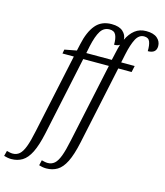

<svg xmlns="http://www.w3.org/2000/svg" viewBox="-269 -877 1051 1223"><g transform="rotate(15 256.5 -265.0)"><path d="M-79 240Q-91 240 -104.5 237.5Q-118 235 -127 232L-118 197Q-111 199 -100 201.5Q-89 204 -79 204Q-53 204 -34.5 188Q-16 172 -1.5 133.5Q13 95 27 27L138 -494H63L68 -521L147 -536L157 -581Q175 -665 213 -710.5Q251 -756 318 -756Q368 -756 393 -733.5Q418 -711 418 -680Q438 -722 468.5 -746Q499 -770 543 -770Q591 -770 615.5 -749Q640 -728 640 -697Q640 -649 584 -649Q585 -688 576 -711Q567 -734 538 -734Q504 -734 484.5 -696.5Q465 -659 451 -593L439 -536H528L519 -494H431L321 24Q303 108 279.5 155Q256 202 224.5 221Q193 240 152 240Q139 240 125.5 237.5Q112 235 104 232L112 197Q119 199 130.5 201.5Q142 204 152 204Q178 204 196.5 188Q215 172 229.5 133.5Q244 95 258 27L369 -494H200L90 24Q72 108 48.5 155Q25 202 -6.5 221Q-38 240 -79 240ZM209 -536H377L389 -589Q395 -618 403 -643Q391 -633 366 -633Q367 -673 356 -696.5Q345 -720 314 -720Q276 -720 255 -686.5Q234 -653 219 -585Z"/></g></svg>

Font: Noto Serif Condensed Light
Style: Italic
Weight: 300
Width: 3
Italic angle: -12°
Designer: Monotype Design Team
Foundry: Monotype Imaging Inc.
Version: Version 2.014; ttfautohint (v1.8.4.7-5d5b)